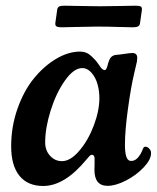

<svg xmlns="http://www.w3.org/2000/svg" viewBox="-20 -632 542 664"><path d="M311 -540Q285.2 -540 247.6 -538.8Q210 -537.6 192.4 -537.6Q180.2 -537.6 175.3 -540.8Q170.4 -543.9 171.4 -552.7L177.7 -597.7Q178.7 -606.4 184.6 -609.4Q190.4 -612.3 202.6 -612.3Q220.2 -612.3 257.1 -611.3Q293.9 -610.4 319.8 -610.4H330.6Q361.3 -610.4 397.2 -611.3Q433.1 -612.3 449.7 -612.3Q461.9 -612.3 466.8 -609.4Q471.7 -606.4 470.7 -597.7L464.4 -552.7Q463.4 -543.9 457.5 -540.8Q451.7 -537.6 439.5 -537.6Q422.9 -537.6 387.5 -538.8Q352.1 -540 321.3 -540ZM502.4 -102.1Q502.4 -80.1 476.8 -53Q451.2 -25.9 415.5 -7.6Q379.9 10.7 352.1 10.7Q306.6 10.7 306.6 -44.4Q306.6 -48.8 307.1 -64.2Q307.6 -79.6 307.1 -85Q306.2 -96.7 297.9 -96.7Q294.9 -96.7 292.2 -94.7Q289.6 -92.8 285.2 -87.4Q280.8 -82 278.8 -80.1Q203.6 11.2 129.4 11.2Q75.7 11.2 47.1 -24.2Q18.6 -59.6 18.6 -126Q18.6 -193.8 40.5 -256.1Q62.5 -318.4 97.2 -360.8Q131.8 -403.3 174.1 -428.5Q216.3 -453.6 257.3 -453.6Q268.1 -453.6 277.8 -449.7Q287.6 -445.8 295.9 -438Q304.2 -430.2 309.1 -424.8Q314 -419.4 320.8 -409.7Q327.6 -399.9 328.6 -398.4Q335.9 -389.6 342.3 -389.6Q349.1 -389.6 354 -413.6Q357.9 -427.2 363.5 -433.6Q369.1 -439.9 378.9 -441.9Q392.6 -442.9 411.6 -445.8Q430.7 -448.7 437.5 -448.7Q454.6 -448.7 454.6 -432.1Q454.6 -425.8 453.6 -419.7Q452.6 -413.6 449.2 -400.1Q445.8 -386.7 444.3 -379.4Q432.6 -330.1 422.4 -255.1Q412.1 -180.2 412.1 -131.3Q412.1 -77.6 430.7 -75.7Q444.3 -73.7 455.8 -85.7Q467.3 -97.7 474.6 -118.2Q478 -126 485.4 -124.5Q491.7 -123.5 498 -115.7Q502.4 -110.8 502.4 -102.1ZM264.2 -396.5Q234.9 -396.5 204.3 -353Q173.8 -309.6 155 -249.3Q136.2 -189 136.2 -139.6Q136.2 -111.8 153.1 -93.3Q169.9 -74.7 194.3 -74.7Q223.6 -74.7 254.4 -110.8Q285.2 -147 304.4 -198Q323.7 -249 323.7 -293Q323.7 -317.4 317.4 -340.3Q311 -363.3 296.9 -379.9Q282.7 -396.5 264.2 -396.5Z"/></svg>

Font: Cooper* SemiBold
Style: Italic
Weight: 600
Italic angle: -7°
Designer: Owen Earl
Foundry: indestructible type*
Version: Version 0.001